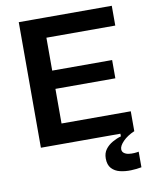

<svg xmlns="http://www.w3.org/2000/svg" viewBox="-93 -729 789 994"><g transform="rotate(-10 301.5 -232.0)"><path d="M75 0V-660H202V0ZM157 0V-105H566V0ZM157 -287V-383H517V-287ZM157 -556V-660H564V-556ZM570 190Q545 195 514.5 196Q484 197 457 190.5Q430 184 413 165.5Q396 147 396 113Q396 85 410.5 65.5Q425 46 448 33Q471 20 493 14V-7H565V0Q528 16 505.5 39Q483 62 483 80Q483 93 493 100.5Q503 108 517.5 110Q532 112 546.5 111Q561 110 570 108Z"/></g></svg>

Font: Bricolage Grotesque SemiBold
Style: Regular
Weight: 600
Designer: Mathieu Triay
Foundry: Atelier Triay
Version: Version 1.000;gftools[0.9.30]